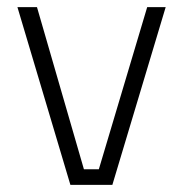

<svg xmlns="http://www.w3.org/2000/svg" viewBox="-20 -520 514 540"><path d="M29 -500H84L216 -44H258L394 -500H446L296 0H178Z"/></svg>

Font: TitilliumText
Style: Light
Weight: 300
Designer: Accademia di Belle Arti di Urbino and others
Foundry: Accademia di Belle Arti di Urbino and others.
Version: Version 60.001